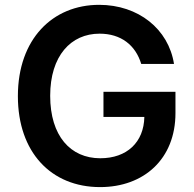

<svg xmlns="http://www.w3.org/2000/svg" viewBox="-20 -757 795 787"><path d="M558.9 -495H693.2C670.8 -637.8 547.2 -737.2 386.4 -737.2C196 -737.2 53.3 -597.3 53.3 -362.9C53.3 -132.8 189.6 9.9 390.3 9.9C570.3 9.9 699.2 -105.8 699.2 -293.3V-380.7H404.1V-277.7H571.7C569.6 -174 500.4 -108.3 391 -108.3C269.2 -108.3 185.7 -199.6 185.7 -364.3C185.7 -528.1 270.6 -619 388.1 -619C475.9 -619 535.5 -572.1 558.9 -495Z"/></svg>

Font: Margiela Sans Semi Bold
Style: Regular
Weight: 600
Designer: Stefan Endress, Andreas Faust
Version: Version 1.100;FEAKit 1.0